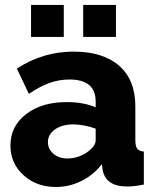

<svg xmlns="http://www.w3.org/2000/svg" viewBox="-20 -743 626 773"><path d="M105 -594.2V-723.1H236.8V-594.2ZM314.9 -594.2V-723.1H446.8V-594.2ZM22 -157.2Q22 -234.9 85 -283.4Q147.9 -332 248 -332Q316.4 -332 365.2 -311V-334Q365.2 -422.9 259.8 -422.9Q217.3 -422.9 179 -408.9Q140.6 -395 96.2 -365.2L47.9 -466.8Q152.8 -535.2 275.9 -535.2Q394.5 -535.2 459.7 -478.3Q524.9 -421.4 524.9 -314.9V-178.2Q524.9 -154.3 532.5 -144.3Q540 -134.3 559.1 -132.8V0Q522 7.8 491.2 7.8Q405.8 7.8 393.1 -59.1L390.1 -82Q355.5 -37.6 306.9 -13.9Q258.3 9.8 205.1 9.8Q126.5 9.8 74.2 -38.1Q22 -85.9 22 -157.2ZM339.8 -137.2Q365.2 -157.7 365.2 -178.2V-225.1Q316.4 -242.2 274.9 -242.2Q230.5 -242.2 201.7 -222.2Q172.9 -202.1 172.9 -170.9Q172.9 -143.6 194.6 -124.3Q216.3 -105 252 -105Q275.9 -105 299.6 -113.8Q323.2 -122.6 339.8 -137.2Z"/></svg>

Font: Raleway-v4020 ExtraBold
Style: Regular
Weight: 800
Designer: Matt McInerney, Pablo Impallari, Rodrigo Fuenzalida
Foundry: Matt McInerney, Pablo Impallari, Rodrigo Fuenzalida
Version: Version 4.020;PS 004.020;hotconv 1.0.88;makeotf.lib2.5.64775